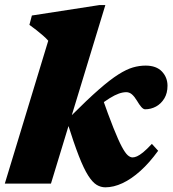

<svg xmlns="http://www.w3.org/2000/svg" viewBox="-22 -746 701 780"><path d="M406 -725.5 185 0H-2.5L174 -580.5Q165.5 -590.5 152.8 -601.5Q140 -612.5 125.8 -623.8Q111.5 -635 97.5 -645L107.5 -683L382.5 -725.5ZM251.5 -248.5 267 -275.5Q333 -341.5 379.2 -382Q425.5 -422.5 458.8 -443.5Q492 -464.5 518 -472Q544 -479.5 569.5 -479.5Q613 -479.5 635.8 -455.5Q658.5 -431.5 658.5 -397.5Q658.5 -367.5 645.5 -346Q632.5 -324.5 611.8 -313.2Q591 -302 567.5 -302Q560.5 -302 552.2 -311.2Q544 -320.5 534 -337.5Q524 -354 513.8 -362.8Q503.5 -371.5 491 -371.5Q477 -371.5 460.8 -365.8Q444.5 -360 424.2 -347.5Q404 -335 378 -314.8Q352 -294.5 319 -265.5L390 -358.5Q419 -276 439 -226Q459 -176 472.8 -150.2Q486.5 -124.5 496.8 -115.5Q507 -106.5 516.5 -106.5Q524.5 -106.5 534.8 -111Q545 -115.5 559.5 -127.2Q574 -139 595 -161.5L620.5 -133.5Q585 -84.5 548.2 -51.5Q511.5 -18.5 475.5 -1.8Q439.5 15 406 15Q387.5 15 370.8 5Q354 -5 336.2 -32.8Q318.5 -60.5 298.2 -112.5Q278 -164.5 251.5 -248.5Z"/></svg>

Font: Newsreader ExtraBold
Style: Italic
Weight: 800
Italic angle: -17°
Designer: Hugues Gentile
Foundry: Production Type
Version: Version 1.003